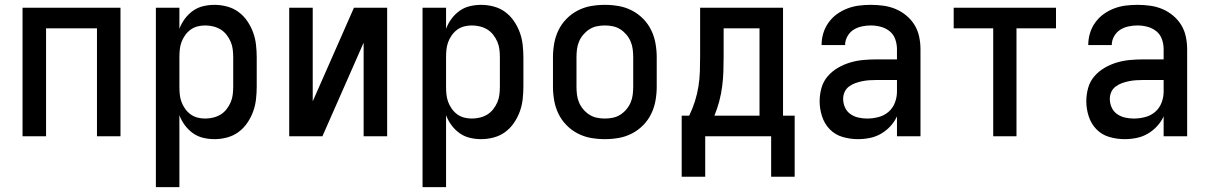

<svg xmlns="http://www.w3.org/2000/svg" viewBox="-20 -562 4990 792"><path d="M73 0V-530H477V0H380V-445H170V0Z M623 210V-530H720V-443Q728 -465 742.5 -484.5Q757 -504 776 -517.5Q795 -531 818 -536.5Q841 -542 865 -542Q891 -542 917 -535Q943 -528 964 -512.5Q985 -497 1000 -475Q1015 -453 1024 -428.5Q1033 -404 1036 -377.5Q1039 -351 1039 -325V-205Q1039 -179 1036 -152.5Q1033 -126 1024 -101.5Q1015 -77 1000 -55Q985 -33 964 -17.5Q943 -2 917 5Q891 12 865 12Q841 12 818 6.5Q795 1 776 -12.5Q757 -26 742.5 -45.5Q728 -65 720 -87V210ZM826 -73Q843 -73 859.5 -77Q876 -81 890 -89.5Q904 -98 914.5 -111.5Q925 -125 931.5 -140Q938 -155 940 -171.5Q942 -188 942 -205V-325Q942 -342 940 -358.5Q938 -375 931.5 -390Q925 -405 914.5 -418.5Q904 -432 890 -440.5Q876 -449 859.5 -453Q843 -457 826 -457Q810 -457 794.5 -453Q779 -449 766 -439.5Q753 -430 743.5 -416.5Q734 -403 728.5 -388Q723 -373 721.5 -357Q720 -341 720 -325V-205Q720 -189 721.5 -173Q723 -157 728.5 -142Q734 -127 743.5 -113.5Q753 -100 766 -90.5Q779 -81 794.5 -77Q810 -73 826 -73Z M1173 0V-530H1270V-144L1440 -530H1577V0H1480V-386L1310 0Z M1723 210V-530H1820V-443Q1828 -465 1842.5 -484.5Q1857 -504 1876 -517.5Q1895 -531 1918 -536.5Q1941 -542 1965 -542Q1991 -542 2017 -535Q2043 -528 2064 -512.5Q2085 -497 2100 -475Q2115 -453 2124 -428.5Q2133 -404 2136 -377.5Q2139 -351 2139 -325V-205Q2139 -179 2136 -152.5Q2133 -126 2124 -101.5Q2115 -77 2100 -55Q2085 -33 2064 -17.5Q2043 -2 2017 5Q1991 12 1965 12Q1941 12 1918 6.5Q1895 1 1876 -12.5Q1857 -26 1842.5 -45.5Q1828 -65 1820 -87V210ZM1926 -73Q1943 -73 1959.5 -77Q1976 -81 1990 -89.5Q2004 -98 2014.5 -111.5Q2025 -125 2031.5 -140Q2038 -155 2040 -171.5Q2042 -188 2042 -205V-325Q2042 -342 2040 -358.5Q2038 -375 2031.5 -390Q2025 -405 2014.5 -418.5Q2004 -432 1990 -440.5Q1976 -449 1959.5 -453Q1943 -457 1926 -457Q1910 -457 1894.5 -453Q1879 -449 1866 -439.5Q1853 -430 1843.5 -416.5Q1834 -403 1828.5 -388Q1823 -373 1821.5 -357Q1820 -341 1820 -325V-205Q1820 -189 1821.5 -173Q1823 -157 1828.5 -142Q1834 -127 1843.5 -113.5Q1853 -100 1866 -90.5Q1879 -81 1894.5 -77Q1910 -73 1926 -73Z M2475 12Q2446 12 2417.5 7Q2389 2 2363 -11.5Q2337 -25 2316.5 -46Q2296 -67 2283.5 -93Q2271 -119 2266 -147.5Q2261 -176 2261 -205V-325Q2261 -354 2266 -382.5Q2271 -411 2283.5 -437Q2296 -463 2316.5 -484Q2337 -505 2363 -518.5Q2389 -532 2417.5 -537Q2446 -542 2475 -542Q2504 -542 2532.5 -537Q2561 -532 2587 -518.5Q2613 -505 2633.5 -484Q2654 -463 2666.5 -437Q2679 -411 2684 -382.5Q2689 -354 2689 -325V-205Q2689 -176 2684 -147.5Q2679 -119 2666.5 -93Q2654 -67 2633.5 -46Q2613 -25 2587 -11.5Q2561 2 2532.5 7Q2504 12 2475 12ZM2475 -73Q2492 -73 2508.5 -76.5Q2525 -80 2539 -89Q2553 -98 2564 -111Q2575 -124 2581.5 -139.5Q2588 -155 2590 -171.5Q2592 -188 2592 -205V-325Q2592 -342 2590 -358.5Q2588 -375 2581.5 -390.5Q2575 -406 2564 -419Q2553 -432 2539 -441Q2525 -450 2508.5 -453.5Q2492 -457 2475 -457Q2458 -457 2441.5 -453.5Q2425 -450 2411 -441Q2397 -432 2386 -419Q2375 -406 2368.5 -390.5Q2362 -375 2360 -358.5Q2358 -342 2358 -325V-205Q2358 -188 2360 -171.5Q2362 -155 2368.5 -139.5Q2375 -124 2386 -111Q2397 -98 2411 -89Q2425 -80 2441.5 -76.5Q2458 -73 2475 -73Z M2792 167V-85H2823Q2837 -114 2846.5 -144Q2856 -174 2861 -205Q2866 -236 2867 -268Q2868 -300 2868 -331V-530H3210V-85H3258V167H3161V0H2889V167ZM2927 -85H3113V-445H2965V-331Q2965 -300 2964 -268.5Q2963 -237 2959 -206Q2955 -175 2947 -144.5Q2939 -114 2927 -85Z M3519 12Q3487 12 3456 3Q3425 -6 3403 -28.5Q3381 -51 3371 -82Q3361 -113 3361 -144Q3361 -172 3368.5 -199Q3376 -226 3394 -247Q3412 -268 3436 -282Q3460 -296 3486.5 -304Q3513 -312 3540.5 -314.5Q3568 -317 3595 -317H3680V-359Q3680 -380 3673 -400Q3666 -420 3650 -433Q3634 -446 3613.5 -451.5Q3593 -457 3572 -457Q3554 -457 3535 -453Q3516 -449 3500.5 -439Q3485 -429 3475.5 -412Q3466 -395 3466 -376H3369Q3369 -401 3376 -424.5Q3383 -448 3397.5 -468.5Q3412 -489 3432 -503.5Q3452 -518 3475.5 -527Q3499 -536 3523.5 -539Q3548 -542 3572 -542Q3598 -542 3624 -538.5Q3650 -535 3674 -525Q3698 -515 3718.5 -498Q3739 -481 3752.5 -459Q3766 -437 3771.5 -411Q3777 -385 3777 -359V0H3680V-82Q3670 -60 3653 -41.5Q3636 -23 3614.5 -10.5Q3593 2 3568.5 7Q3544 12 3519 12ZM3557 -73Q3580 -73 3603.5 -79Q3627 -85 3645 -100.5Q3663 -116 3671.5 -138.5Q3680 -161 3680 -184V-232H3595Q3580 -232 3565.5 -231Q3551 -230 3536.5 -227Q3522 -224 3508 -219Q3494 -214 3482 -205Q3470 -196 3464 -182.5Q3458 -169 3458 -154Q3458 -136 3465.5 -119Q3473 -102 3488 -91.5Q3503 -81 3521 -77Q3539 -73 3557 -73Z M4077 0V-445H3914V-530H4336V-445H4173V0Z M4619 12Q4587 12 4556 3Q4525 -6 4503 -28.5Q4481 -51 4471 -82Q4461 -113 4461 -144Q4461 -172 4468.5 -199Q4476 -226 4494 -247Q4512 -268 4536 -282Q4560 -296 4586.5 -304Q4613 -312 4640.5 -314.5Q4668 -317 4695 -317H4780V-359Q4780 -380 4773 -400Q4766 -420 4750 -433Q4734 -446 4713.5 -451.5Q4693 -457 4672 -457Q4654 -457 4635 -453Q4616 -449 4600.5 -439Q4585 -429 4575.5 -412Q4566 -395 4566 -376H4469Q4469 -401 4476 -424.5Q4483 -448 4497.5 -468.5Q4512 -489 4532 -503.5Q4552 -518 4575.5 -527Q4599 -536 4623.5 -539Q4648 -542 4672 -542Q4698 -542 4724 -538.5Q4750 -535 4774 -525Q4798 -515 4818.5 -498Q4839 -481 4852.5 -459Q4866 -437 4871.5 -411Q4877 -385 4877 -359V0H4780V-82Q4770 -60 4753 -41.5Q4736 -23 4714.5 -10.5Q4693 2 4668.5 7Q4644 12 4619 12ZM4657 -73Q4680 -73 4703.5 -79Q4727 -85 4745 -100.5Q4763 -116 4771.5 -138.5Q4780 -161 4780 -184V-232H4695Q4680 -232 4665.5 -231Q4651 -230 4636.5 -227Q4622 -224 4608 -219Q4594 -214 4582 -205Q4570 -196 4564 -182.5Q4558 -169 4558 -154Q4558 -136 4565.5 -119Q4573 -102 4588 -91.5Q4603 -81 4621 -77Q4639 -73 4657 -73Z"/></svg>

Font: Lode Dark Term
Style: Bold
Weight: 700
Monospace: yes
Designer: Belleve Invis
Foundry: Belleve Invis
Version: Version 29.2.0